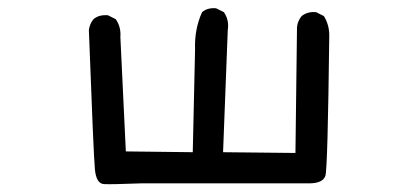

<svg xmlns="http://www.w3.org/2000/svg" viewBox="-20 -469 1040 482"><path d="M336.9 -8.8Q260.7 -5.9 241.2 -6.8Q221.7 -7.8 218.3 -43.5Q214.8 -79.1 203.1 -393.6Q205.1 -409.2 214.8 -420.9Q228.5 -432.6 251 -430.7L270.5 -420.9Q284.2 -401.4 282.2 -376L295.9 -88.9L463.9 -86.9L469.7 -344.7Q467.8 -395.5 487.3 -438.5Q501 -450.2 522.5 -448.2L542 -438.5Q555.7 -418.9 551.8 -393.6L540 -86.9L721.7 -85L725.6 -401.4Q727.5 -417 737.3 -428.7Q752 -440.4 773.4 -438.5L793 -428.7Q806.6 -407.2 806.6 -379.9Q802.7 -45.9 796.9 -27.8Q791 -9.8 759.8 -8.8Z"/></svg>

Font: NaikaiFont
Style: Regular
Weight: 400
Version: Version 1.67